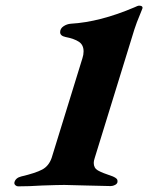

<svg xmlns="http://www.w3.org/2000/svg" viewBox="-20 -657 569 680"><path d="M31 -11Q35 -27 55 -32Q106 -44 129.5 -56.5Q153 -69 163 -98L272 -451Q276 -463 276 -475Q276 -498 259.5 -509Q243 -520 212 -526Q193 -530 193 -543Q193 -556 205 -564Q217 -572 231 -573Q334 -579 456 -631Q468 -637 473 -637Q480 -637 483 -634Q486 -631 484 -626L476 -606Q464 -578 456 -553L315 -96Q312 -87 312 -80Q312 -62 326.5 -53.5Q341 -45 380 -32Q389 -28 393 -24Q397 -20 396 -12Q395 -6 387.5 -2Q380 2 372 2Q350 2 286 0Q228 -2 208 -2Q187 -2 129 0Q83 3 44 3Q39 3 34.5 -1Q30 -5 31 -11Z"/></svg>

Font: EB Garamond
Style: Bold Italic
Weight: 700
Italic angle: -17.2°
Designer: Georg Duffner and Octavio Pardo
Foundry: Georg Duffner
Version: Version 1.000